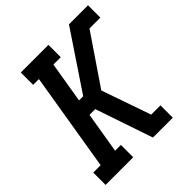

<svg xmlns="http://www.w3.org/2000/svg" viewBox="-198 -873 1012 1012"><g transform="rotate(-45 308.0 -367.5)"><path d="M12 0V-92H67L158 -643H115V-735H321V-643H266L228 -414H259L474 -735H616V-643H535L348 -368L444 -92H513V0H365L256 -321H213L175 -92H218V0Z"/></g></svg>

Font: Iosevka Etoile Semibold
Style: Italic
Weight: 600
Italic angle: -9°
Designer: Belleve Invis
Foundry: Belleve Invis
Version: Version 22.1.2; ttfautohint (v1.8.4)